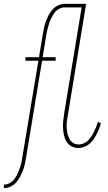

<svg xmlns="http://www.w3.org/2000/svg" viewBox="-36 -755 556 990"><path d="M-16 215V197Q-1 197 13 189.5Q27 182 37 169.5Q47 157 53.5 143Q60 129 65 115Q70 101 73.5 86.5Q77 72 79 57L162 -442H95V-460H165L185 -580Q188 -597 191.5 -613.5Q195 -630 201 -646Q207 -662 215.5 -678Q224 -694 236 -707Q248 -720 264.5 -727.5Q281 -735 297 -735H340V-717H297Q283 -717 269 -709.5Q255 -702 245.5 -689.5Q236 -677 229 -663Q222 -649 217.5 -635Q213 -621 209.5 -606.5Q206 -592 203 -577L184 -460H251V-442H181L98 60Q95 77 91.5 93.5Q88 110 81.5 126Q75 142 66.5 158Q58 174 46 187Q34 200 17.5 207.5Q1 215 -16 215ZM369 8Q349 8 333 -0.5Q317 -9 307.5 -24Q298 -39 294 -57Q290 -75 289 -94Q288 -113 290 -132Q292 -151 295 -171L385 -717H288V-735H408L315 -168Q312 -151 309.5 -135Q307 -119 307.5 -102.5Q308 -86 311 -70.5Q314 -55 320.5 -41.5Q327 -28 339.5 -19Q352 -10 369 -10Q382 -10 395 -15.5Q408 -21 418 -30.5Q428 -40 435.5 -52Q443 -64 449 -76Q455 -88 460 -101Q465 -114 469 -127L484 -119Q480 -104 474.5 -90Q469 -76 462 -62.5Q455 -49 446 -36Q437 -23 425 -13Q413 -3 398 2.5Q383 8 369 8Z"/></svg>

Font: Iosevka Curly Slab Thin
Style: Italic
Weight: 100
Italic angle: -9°
Monospace: yes
Designer: Belleve Invis
Foundry: Belleve Invis
Version: Version 22.1.2; ttfautohint (v1.8.4)